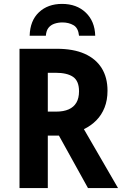

<svg xmlns="http://www.w3.org/2000/svg" viewBox="-20 -964 640 984"><path d="M80 0V-714H271Q356 -714 413.5 -688.5Q471 -663 501 -615Q531 -567 531 -499Q531 -451 516 -413Q501 -375 474 -347.5Q447 -320 410 -302L585 0H431L282 -269H225V0ZM268 -392Q306 -392 332 -403.5Q358 -415 371.5 -438Q385 -461 385 -496Q385 -549 354.5 -570Q324 -591 265 -591H225V-392ZM298 -944Q373 -944 419.5 -899.5Q466 -855 468 -781H385Q381 -821 356.5 -835Q332 -849 300 -849Q278 -849 259 -842.5Q240 -836 228.5 -821.5Q217 -807 215 -781H132Q134 -858 179.5 -901Q225 -944 298 -944Z"/></svg>

Font: Noto Sans Mono
Style: Bold
Weight: 700
Designer: Monotype Design Team
Foundry: Monotype Imaging Inc.
Version: Version 2.014